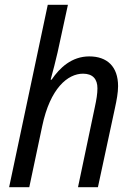

<svg xmlns="http://www.w3.org/2000/svg" viewBox="-20 -780 557 800"><path d="M18 0H102L156 -255C189 -412 262 -473 326 -473C367 -473 386 -450 386 -412C386 -390 382 -365 375 -333L305 0H388L459 -330C466 -362 472 -394 472 -421C472 -503 426 -545 352 -545C279 -545 229 -498 195 -448H191C201 -485 212 -526 220 -562L263 -760H179Z"/></svg>

Font: Noto Sans SemiCondensed
Style: Italic
Weight: 400
Width: 4
Italic angle: -12°
Designer: Monotype Design Team
Foundry: Monotype Imaging Inc.
Version: Version 2.013